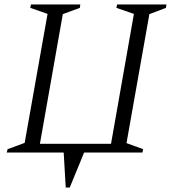

<svg xmlns="http://www.w3.org/2000/svg" viewBox="-20 -680 772 856"><path d="M264 0H10L14 -15L90 -43L192 -618L115 -645L118 -660H338L336 -645L260 -617L158 -39H475L577 -618L499 -645L502 -660H722L720 -645L646 -617L544 -42L618 -15L615 0H355L291 156H273Z"/></svg>

Font: Spectral SC Light
Style: Italic
Weight: 300
Italic angle: -10°
Designer: Jean-Baptiste Levee
Foundry: Production Type
Version: Version 2.001